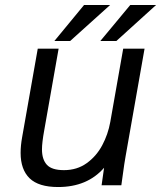

<svg xmlns="http://www.w3.org/2000/svg" viewBox="-20 -746 648 773"><path d="M63 -130.5Q63 -159.5 69 -193L132 -550H216L158 -221Q149 -171.5 149 -144.5Q149 -104 168.8 -82.5Q188.5 -61 237.5 -61Q290 -61 329 -89Q368 -117 391.5 -161Q415 -205 424 -255L476 -550H562L485.5 -116Q481 -92 474 -39.5L468.5 0H389L399 -70.5Q331.5 7 214 7Q135.5 7 99.2 -28.2Q63 -63.5 63 -130.5ZM504.5 -726H608.5L448.5 -581H384ZM318.5 -726H423.5L262.5 -581H199Z"/></svg>

Font: JuliaMono
Style: Italic
Weight: 400
Italic angle: -9°
Monospace: yes
Designer: cormullion
Foundry: corm
Version: Version 0.057; ttfautohint (v1.8.4)